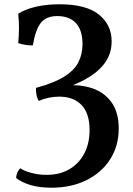

<svg xmlns="http://www.w3.org/2000/svg" viewBox="-20 -705 621 896"><path d="M220 171Q164 171 122 158.5Q80 146 55 125Q56 113 60.5 101.5Q65 90 75 80Q88 91 123.5 101Q159 111 198 111Q259 111 304 84.5Q349 58 373.5 11Q398 -36 398 -98Q398 -176 360.5 -215Q323 -254 256 -254Q232 -254 207.5 -249Q183 -244 161 -234Q153 -247 150 -264Q147 -281 148 -295Q230 -317 277.5 -346Q325 -375 345 -413Q365 -451 365 -499Q365 -564 334.5 -597Q304 -630 247 -630Q197 -630 171.5 -599.5Q146 -569 133 -493Q117 -493 99 -495.5Q81 -498 65 -504Q68 -533 68.5 -568.5Q69 -604 65 -641Q100 -663 149.5 -674Q199 -685 258 -685Q382 -685 441.5 -637Q501 -589 501 -512Q501 -461 475.5 -420.5Q450 -380 399.5 -347.5Q349 -315 272 -290L286 -306Q354 -312 410.5 -293Q467 -274 500.5 -227.5Q534 -181 534 -105Q534 -24 494 38.5Q454 101 383 136Q312 171 220 171Z"/></svg>

Font: Vollkorn SemiBold
Style: Regular
Weight: 600
Designer: Friedrich Althausen
Foundry: Friedrich Althausen
Version: Version 5.000